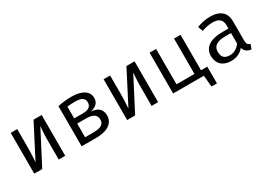

<svg xmlns="http://www.w3.org/2000/svg" viewBox="2 -1269 2995 2148"><g transform="rotate(-30 1500.0 -195.5)"><path d="M500 -527H395L176 -103C176 -110 184 -198 184 -280V-527H100V0H203L425 -427C425 -420 416 -340 416 -246V0H500Z M998 -285C1080 -306 1105 -346 1105 -400C1105 -489 1022 -538 890 -538C827 -538 766 -530 712 -519V0H907C1025 0 1132 -46 1132 -156C1132 -235 1089 -277 998 -285ZM892 -470C977 -470 1018 -449 1018 -393C1018 -331 973 -312 904 -312H796V-464C827 -468 852 -470 892 -470ZM891 -68H796V-245H910C973 -245 1043 -232 1043 -155C1043 -73 961 -68 891 -68Z M1700 -527H1595L1376 -103C1376 -110 1384 -198 1384 -280V-527H1300V0H1403L1625 -427C1625 -420 1616 -340 1616 -246V0H1700Z M2294 -69V-527H2210V-70H1978V-527H1894V0H2291L2305 147H2375V-69Z M2878 -115V-368C2878 -472 2812 -538 2681 -538C2629 -538 2573 -528 2508 -505L2531 -441C2585 -460 2633 -468 2668 -468C2746 -468 2793 -440 2793 -363V-320H2715C2556 -320 2469 -259 2469 -151C2469 -53 2533 11 2639 11C2707 11 2766 -14 2804 -63C2818 -15 2855 6 2900 12L2921 -48C2891 -57 2878 -73 2878 -115ZM2660 -52C2591 -52 2559 -86 2559 -152C2559 -220 2601 -262 2717 -262H2793V-127C2762 -80 2712 -52 2660 -52Z"/></g></svg>

Font: FiraMono Nerd Font
Style: Regular
Weight: 400
Designer: Carrois Corporate & Edenspiekermann AG
Foundry: Carrois Corporate GbR & Edenspiekermann AG
Version: Version 003.206;Nerd Fonts 3.3.0